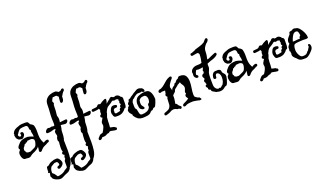

<svg xmlns="http://www.w3.org/2000/svg" viewBox="-75 -1080 3268 1904"><g transform="rotate(-20 1559.0 -127.5)"><path d="M49 -15Q34 -15 25 -26.5Q16 -38 12.5 -53Q9 -68 9 -80Q9 -93 15 -101.5Q21 -110 29 -119L28 -120Q20 -128 20 -137Q20 -149 29.5 -160Q39 -171 46 -179Q63 -199 89 -206Q115 -213 140 -213Q146 -213 165 -207.5Q184 -202 200 -194Q200 -203 199.5 -211.5Q199 -220 196 -230Q195 -235 193.5 -241Q192 -247 192 -253Q192 -260 195 -266Q183 -271 183 -284Q183 -320 158 -320Q127 -320 103 -314Q90 -308 81 -296.5Q72 -285 59 -265Q57 -261 57 -259Q59 -255 60.5 -251.5Q62 -248 64 -245Q71 -240 80 -240Q80 -240 84.5 -245Q89 -250 89 -251V-255Q85 -260 85 -265Q85 -277 100 -277Q107 -277 112.5 -272Q118 -267 118 -255V-251Q118 -241 106 -226Q94 -211 80 -211Q75 -211 69.5 -212.5Q64 -214 59 -215Q55 -215 51 -217Q47 -219 42 -225Q36 -230 31.5 -237Q27 -244 27 -253Q26 -258 24.5 -261.5Q23 -265 23 -266Q23 -271 24.5 -274.5Q26 -278 27 -281Q23 -288 27 -294Q36 -314 53 -325Q70 -336 90 -341Q106 -349 123.5 -351Q141 -353 162 -353Q188 -353 193.5 -347Q199 -341 208 -322Q227 -313 235.5 -303.5Q244 -294 247 -268Q250 -242 249 -215Q248 -188 251.5 -162.5Q255 -137 268 -113Q269 -110 273 -104Q282 -109 291 -114Q300 -119 310 -120H313Q320 -120 323.5 -115.5Q327 -111 327 -106Q327 -102 324 -97.5Q321 -93 315 -92Q309 -91 296 -83Q283 -75 271 -71Q258 -65 248 -56.5Q238 -48 227 -34Q221 -28 214 -28Q198 -28 201 -47Q202 -49 203.5 -61Q205 -73 206 -87Q200 -78 189.5 -69.5Q179 -61 160 -51Q158 -50 152.5 -47.5Q147 -45 144 -44Q134 -40 125 -34.5Q116 -29 107 -21Q103 -17 97.5 -15Q92 -13 83 -13Q79 -13 73 -13.5Q67 -14 60 -15ZM114 -65Q119 -65 121 -66Q147 -79 161 -84.5Q175 -90 182.5 -100.5Q190 -111 196 -138Q196 -140 196.5 -142.5Q197 -145 197 -149Q197 -162 194 -166Q181 -180 163 -180Q153 -180 143.5 -178Q134 -176 125 -177Q123 -164 111 -164H106Q102 -153 92 -153H89Q85 -139 75 -129.5Q65 -120 65 -104V-97Q75 -87 75 -75Q81 -73 85.5 -69.5Q90 -66 94 -66H95Z M306 291Q290 291 280 286Q263 283 245.5 270.5Q228 258 226 241Q221 238 221 232Q221 225 224 216.5Q227 208 227 201Q227 197 221.5 196.5Q216 196 211.5 195Q207 194 209 192L212 190Q217 185 216.5 179Q216 173 216 166Q216 135 224.5 131Q233 127 244 124Q260 105 288 97Q308 88 338 88Q349 88 358.5 98.5Q368 109 374 122Q380 135 380 143Q380 157 368.5 169.5Q357 182 344 188Q338 192 333 192H331Q324 192 320 187.5Q316 183 316 178Q316 166 329 163Q333 162 336.5 159.5Q340 157 344 154Q346 145 339.5 133Q333 121 329 121Q322 121 315 121.5Q308 122 302 123Q292 127 283.5 133.5Q275 140 264 146Q248 167 248 203Q248 208 251 211Q268 224 272 231.5Q276 239 287 253Q288 255 291 258Q311 257 332.5 250Q354 243 367 232Q370 227 385.5 218.5Q401 210 404 206Q406 201 406 196Q406 191 406 185Q406 168 406 149.5Q406 131 418 121H419Q418 117 417.5 113.5Q417 110 417 107Q417 94 426 81L425 80L422 79Q417 76 412.5 71.5Q408 67 408 61Q408 54 412 50Q416 46 421 42H420Q416 36 414.5 26Q413 16 413 5Q413 -13 415 -32Q417 -51 418 -61Q410 -68 410 -82Q410 -103 421 -118Q422 -126 418 -138.5Q414 -151 414 -161Q414 -176 426 -181V-183Q427 -186 427 -188.5Q427 -191 427 -192H420Q416 -192 414 -193Q398 -188 380.5 -183.5Q363 -179 345 -179Q330 -179 330 -191Q330 -202 340.5 -213.5Q351 -225 365 -225Q369 -225 372 -223.5Q375 -222 379 -222Q385 -222 389.5 -224.5Q394 -227 400 -227Q405 -227 408.5 -226Q412 -225 415 -223Q424 -227 431 -228Q431 -233 431.5 -238Q432 -243 432 -247Q432 -261 431 -274Q430 -287 430 -302Q430 -339 433 -371Q436 -403 436 -442Q436 -479 453 -500.5Q470 -522 496.5 -531.5Q523 -541 549 -541Q559 -541 565.5 -537Q572 -533 576 -531L579 -528Q581 -526 583 -526Q591 -526 597.5 -528.5Q604 -531 608 -533Q610 -535 612 -537Q614 -539 615 -541Q622 -546 627 -546Q640 -546 640 -532Q640 -527 637 -521Q635 -519 632.5 -516.5Q630 -514 627 -512Q614 -496 605 -478Q604 -477 603 -475.5Q602 -474 601 -473V-466Q601 -455 599.5 -443.5Q598 -432 591 -423Q585 -414 577 -414Q564 -414 564 -431Q564 -445 566 -457.5Q568 -470 569 -481Q565 -483 560.5 -488Q556 -493 552 -497Q548 -498 544 -498.5Q540 -499 535 -499Q529 -496 522 -496Q516 -496 514 -497L512 -498Q506 -490 500.5 -480Q495 -470 492 -460Q494 -454 497.5 -447.5Q501 -441 501 -435Q501 -429 495 -423V-422Q494 -408 493.5 -393Q493 -378 493 -363Q493 -353 490.5 -340Q488 -327 488 -316Q488 -312 488.5 -308.5Q489 -305 490 -302Q496 -286 496 -272Q496 -264 495 -255.5Q494 -247 492 -239H495Q524 -241 550 -245Q568 -248 568 -234Q568 -225 559.5 -215Q551 -205 538 -205Q531 -205 517.5 -207Q504 -209 491 -210Q490 -196 487.5 -182.5Q485 -169 481 -155Q481 -135 479 -106.5Q477 -78 469 -56Q469 -31 470 -4.5Q471 22 471 49Q471 95 465 138Q459 181 437 208L431 216Q429 225 423.5 232Q418 239 411 246Q410 247 407.5 248.5Q405 250 403 252Q400 254 390 258Q380 262 370.5 266Q361 270 357 272L348 277Q337 282 328 286.5Q319 291 306 291ZM554 291Q538 291 528 286Q511 283 493.5 270.5Q476 258 474 241Q469 238 469 232Q469 225 472 216.5Q475 208 475 201Q475 197 469.5 196.5Q464 196 459.5 195Q455 194 457 192L460 190Q465 185 464.5 179Q464 173 464 166Q464 135 472.5 131Q481 127 492 124Q508 105 536 97Q556 88 586 88Q597 88 606.5 98.5Q616 109 622 122Q628 135 628 143Q628 157 616.5 169.5Q605 182 592 188Q586 192 581 192H579Q572 192 568 187.5Q564 183 564 178Q564 166 577 163Q581 162 584.5 159.5Q588 157 592 154Q594 145 587.5 133Q581 121 577 121Q570 121 563 121.5Q556 122 550 123Q540 127 531.5 133.5Q523 140 512 146Q496 167 496 203Q496 208 499 211Q516 224 520 231.5Q524 239 535 253Q536 255 539 258Q559 257 580.5 250Q602 243 615 232Q618 227 633.5 218.5Q649 210 652 206Q654 201 654 196Q654 191 654 185Q654 168 654 149.5Q654 131 666 121H667Q666 117 665.5 113.5Q665 110 665 107Q665 94 674 81L673 80L670 79Q665 76 660.5 71.5Q656 67 656 61Q656 54 660 50Q664 46 669 42H668Q664 36 662.5 26Q661 16 661 5Q661 -13 663 -32Q665 -51 666 -61Q658 -68 658 -82Q658 -103 669 -118Q670 -126 666 -138.5Q662 -151 662 -161Q662 -176 674 -181V-183Q675 -186 675 -188.5Q675 -191 675 -192H668Q664 -192 662 -193Q646 -188 628.5 -183.5Q611 -179 593 -179Q578 -179 578 -191Q578 -202 588.5 -213.5Q599 -225 613 -225Q617 -225 620 -223.5Q623 -222 627 -222Q633 -222 637.5 -224.5Q642 -227 648 -227Q653 -227 656.5 -226Q660 -225 663 -223Q672 -227 679 -228Q679 -233 679.5 -238Q680 -243 680 -247Q680 -261 679 -274Q678 -287 678 -302Q678 -339 681 -371Q684 -403 684 -442Q684 -479 701 -500.5Q718 -522 744.5 -531.5Q771 -541 797 -541Q807 -541 813.5 -537Q820 -533 824 -531L827 -528Q829 -526 831 -526Q839 -526 845.5 -528.5Q852 -531 856 -533Q858 -535 860 -537Q862 -539 863 -541Q870 -546 875 -546Q888 -546 888 -532Q888 -527 885 -521Q883 -519 880.5 -516.5Q878 -514 875 -512Q862 -496 853 -478Q852 -477 851 -475.5Q850 -474 849 -473V-466Q849 -455 847.5 -443.5Q846 -432 839 -423Q833 -414 825 -414Q812 -414 812 -431Q812 -445 814 -457.5Q816 -470 817 -481Q813 -483 808.5 -488Q804 -493 800 -497Q796 -498 792 -498.5Q788 -499 783 -499Q777 -496 770 -496Q764 -496 762 -497L760 -498Q754 -490 748.5 -480Q743 -470 740 -460Q742 -454 745.5 -447.5Q749 -441 749 -435Q749 -429 743 -423V-422Q742 -408 741.5 -393Q741 -378 741 -363Q741 -353 738.5 -340Q736 -327 736 -316Q736 -312 736.5 -308.5Q737 -305 738 -302Q744 -286 744 -272Q744 -264 743 -255.5Q742 -247 740 -239H743Q772 -241 798 -245Q816 -248 816 -234Q816 -225 807.5 -215Q799 -205 786 -205Q779 -205 765.5 -207Q752 -209 739 -210Q738 -196 735.5 -182.5Q733 -169 729 -155Q729 -135 727 -106.5Q725 -78 717 -56Q717 -31 718 -4.5Q719 22 719 49Q719 95 713 138Q707 181 685 208L679 216Q677 225 671.5 232Q666 239 659 246Q658 247 655.5 248.5Q653 250 651 252Q648 254 638 258Q628 262 618.5 266Q609 270 605 272L596 277Q585 282 576 286.5Q567 291 554 291Z M821 61Q817 64 811 64Q797 64 797 51Q797 46 802 39Q816 24 822 17Q828 10 849 6Q851 6 852 5.5Q853 5 854 5Q860 -3 868 -17Q876 -31 881.5 -46.5Q887 -62 884 -72Q883 -76 882.5 -79.5Q882 -83 882 -86Q882 -101 889.5 -110Q897 -119 898 -127L904 -132Q905 -133 905 -133.5Q905 -134 905 -134Q905 -138 897 -142Q889 -146 889 -153Q889 -164 895 -168.5Q901 -173 904 -174V-194Q904 -199 905 -205Q906 -211 910 -215Q908 -220 906 -224.5Q904 -229 901 -233Q888 -227 873 -226Q858 -225 844 -223H841Q835 -223 831.5 -227.5Q828 -232 828 -237Q828 -242 831 -246Q834 -250 840 -251Q850 -253 868.5 -253.5Q887 -254 893 -262L896 -266Q900 -271 905.5 -274Q911 -277 918 -275L931 -271Q946 -283 954 -287Q962 -291 981 -301Q989 -304 992 -304Q1001 -304 1001 -292Q1001 -283 997.5 -272Q994 -261 991 -253Q997 -258 1009.5 -269Q1022 -280 1029 -283Q1034 -291 1040 -296Q1046 -301 1056 -301Q1065 -301 1072 -292H1088Q1092 -294 1096 -295.5Q1100 -297 1105 -297Q1116 -297 1128.5 -289.5Q1141 -282 1142 -274Q1147 -270 1152 -267.5Q1157 -265 1160 -260Q1164 -253 1163.5 -246Q1163 -239 1163 -231Q1163 -219 1163 -200.5Q1163 -182 1160 -167Q1157 -152 1149 -150H1143Q1130 -129 1108 -115Q1086 -101 1052 -101Q1049 -101 1048 -102Q1045 -101 1039 -101Q1023 -101 1016.5 -109.5Q1010 -118 1008 -130Q1003 -142 1003 -152Q1003 -167 1009 -180Q1014 -195 1023.5 -205Q1033 -215 1050 -215Q1059 -215 1069 -212Q1081 -209 1081 -198Q1081 -192 1076 -187.5Q1071 -183 1062 -184H1058Q1044 -184 1036 -169V-155Q1036 -153 1035.5 -148.5Q1035 -144 1035 -140Q1041 -132 1048 -131Q1060 -133 1074.5 -136Q1089 -139 1094 -141Q1093 -144 1093 -149Q1093 -163 1110 -171Q1107 -176 1107 -179Q1107 -191 1123 -202Q1113 -208 1113 -219Q1113 -225 1115 -227Q1117 -229 1118 -232Q1113 -238 1113 -244Q1113 -247 1114 -249.5Q1115 -252 1115 -253Q1115 -255 1111 -257Q1107 -259 1093 -262Q1089 -261 1084 -259Q1079 -257 1074 -257Q1066 -257 1061 -262Q1057 -261 1053.5 -260.5Q1050 -260 1047 -258Q1039 -249 1023.5 -240Q1008 -231 993 -221Q983 -211 976 -199Q969 -187 963 -173Q965 -167 958 -150Q951 -133 949 -126Q946 -101 945.5 -86Q945 -71 945 -57Q945 -43 942 -21Q951 -19 959.5 -16.5Q968 -14 978 -13L979 -12Q987 -12 991 -4Q1004 -3 1004 10Q1004 15 1000 20Q996 25 988 24Q984 24 969.5 21.5Q955 19 938 15Q934 15 930 15.5Q926 16 922 17Q917 28 904 28H899Q889 33 879.5 38Q870 43 857 44Q847 44 842 44.5Q837 45 835 46Q835 46 833 48Q832 49 830.5 52.5Q829 56 821 61Z M1284 1Q1250 1 1230.5 -13.5Q1211 -28 1197 -50Q1193 -55 1195 -64Q1185 -74 1175.5 -87Q1166 -100 1166 -115Q1166 -121 1169 -126Q1172 -131 1176 -135V-136Q1176 -144 1182 -149.5Q1188 -155 1194 -159Q1189 -165 1189 -173Q1189 -180 1193 -186Q1197 -192 1203 -197L1206 -201Q1205 -215 1213 -218.5Q1221 -222 1230 -225Q1237 -233 1246 -238.5Q1255 -244 1265 -250Q1278 -262 1294 -269Q1305 -275 1314 -281Q1323 -287 1338 -287Q1343 -287 1347.5 -286Q1352 -285 1356 -283Q1373 -280 1381 -269.5Q1389 -259 1389 -250Q1389 -238 1379 -238Q1369 -238 1355 -249Q1350 -244 1343 -244H1319Q1315 -244 1310.5 -243Q1306 -242 1302 -240Q1297 -236 1291.5 -233Q1286 -230 1281 -227Q1274 -220 1266.5 -213.5Q1259 -207 1250 -202Q1237 -182 1238 -170.5Q1239 -159 1238 -134Q1238 -133 1239.5 -124.5Q1241 -116 1239 -114Q1250 -108 1253.5 -95Q1257 -82 1259 -68Q1261 -54 1266.5 -44Q1272 -34 1287 -34Q1316 -34 1340 -44.5Q1364 -55 1374 -80Q1374 -84 1373.5 -87.5Q1373 -91 1373 -95Q1373 -101 1375 -106.5Q1377 -112 1384 -116L1388 -118Q1397 -133 1397 -153Q1397 -169 1390.5 -182Q1384 -195 1370 -199Q1349 -199 1336 -195Q1332 -193 1327.5 -190.5Q1323 -188 1320 -185Q1312 -179 1309.5 -170Q1307 -161 1307 -151Q1307 -144 1307.5 -137Q1308 -130 1309 -125Q1311 -119 1315.5 -113.5Q1320 -108 1325 -101Q1331 -94 1331 -88Q1331 -78 1316 -78Q1304 -78 1290.5 -89.5Q1277 -101 1278 -126Q1277 -130 1276.5 -134Q1276 -138 1276 -143H1275Q1275 -169 1286.5 -190.5Q1298 -212 1321 -220Q1353 -235 1394 -235Q1422 -235 1436 -217.5Q1450 -200 1455 -175.5Q1460 -151 1460 -130Q1460 -132 1457 -122Q1454 -112 1448.5 -97Q1443 -82 1436.5 -70Q1430 -58 1423 -57Q1413 -57 1407 -50Q1401 -36 1384 -36L1382 -33Q1381 -32 1379.5 -31.5Q1378 -31 1376 -30L1373 -26Q1360 -8 1332.5 -3.5Q1305 1 1284 1Z M1507 57Q1500 57 1496.5 52.5Q1493 48 1493 43Q1493 33 1503 29L1520 23Q1528 20 1536 16Q1544 12 1551 8Q1569 -10 1571.5 -33.5Q1574 -57 1573.5 -78Q1573 -99 1582 -111Q1568 -122 1568 -132Q1568 -140 1574 -144Q1575 -152 1577.5 -161.5Q1580 -171 1581 -178H1547Q1543 -177 1540 -175.5Q1537 -174 1533 -173Q1532 -173 1531 -172.5Q1530 -172 1528 -172Q1522 -172 1518.5 -177Q1515 -182 1515 -187Q1515 -195 1521 -199Q1525 -205 1532 -206Q1537 -207 1541 -208Q1545 -209 1549 -210Q1572 -221 1589.5 -237Q1607 -253 1625 -267.5Q1643 -282 1666 -290Q1669 -291 1673 -291Q1687 -291 1687 -279Q1687 -274 1682 -267Q1676 -260 1665.5 -247Q1655 -234 1646.5 -219Q1638 -204 1638 -191Q1638 -189 1638.5 -187Q1639 -185 1640 -183Q1647 -167 1647 -155Q1653 -170 1658 -176Q1663 -182 1670 -186Q1677 -190 1687 -198V-200Q1687 -211 1699 -214L1703 -215Q1711 -226 1719.5 -234.5Q1728 -243 1744 -249V-251Q1748 -265 1766 -265Q1812 -265 1827 -239.5Q1842 -214 1842 -177Q1842 -146 1836 -111Q1830 -76 1830 -48Q1830 -34 1833 -23Q1834 -21 1843.5 -13.5Q1853 -6 1863 -1L1868 0L1874 1L1877 2Q1877 4 1884 11Q1891 18 1891 23Q1891 31 1873 31Q1869 31 1865 29.5Q1861 28 1856 27Q1846 25 1837 23Q1828 21 1818 20L1810 19Q1809 19 1808 18.5Q1807 18 1807 18Q1795 18 1774.5 19.5Q1754 21 1738 26Q1733 28 1729 30.5Q1725 33 1721 35Q1718 37 1712 37Q1698 37 1698 24Q1698 17 1705 11Q1714 4 1728 -1Q1741 -7 1754 -15Q1767 -23 1768 -29Q1767 -31 1765.5 -33Q1764 -35 1762 -36Q1753 -47 1753 -57Q1753 -67 1758.5 -72Q1764 -77 1767 -79Q1761 -84 1761 -92Q1761 -103 1767.5 -116.5Q1774 -130 1774 -139Q1774 -154 1768 -164Q1762 -174 1755.5 -183Q1749 -192 1747 -205Q1740 -201 1732.5 -196.5Q1725 -192 1717 -188Q1712 -183 1706.5 -178Q1701 -173 1694 -168Q1690 -165 1686 -162Q1682 -159 1677 -154Q1672 -141 1669.5 -136Q1667 -131 1654 -120Q1643 -110 1639 -103V-100Q1639 -97 1639.5 -93.5Q1640 -90 1640 -87Q1640 -70 1636.5 -53Q1633 -36 1631 -19Q1643 -17 1649 -5.5Q1655 6 1663 12Q1669 15 1674 20Q1679 24 1679 31Q1679 37 1674.5 41.5Q1670 46 1665 46Q1660 46 1656 42Q1650 38 1646 37Q1636 41 1624.5 33.5Q1613 26 1596 26Q1589 26 1581.5 28Q1574 30 1567 33Q1562 37 1555 40.5Q1548 44 1540 47L1531 50Q1527 51 1522 53Q1517 55 1512 56Q1511 56 1510 56.5Q1509 57 1507 57Z M2089 16Q2077 16 2065 11Q2062 12 2059 11Q2050 10 2042 3Q2031 -2 2022 -8Q2013 -14 2011 -18Q2010 -21 2010 -24Q2010 -27 2010 -28L2011 -30Q2000 -32 1992 -39Q1984 -46 1989 -56Q1983 -61 1978.5 -67.5Q1974 -74 1974 -80Q1974 -90 1990 -96Q1983 -104 1983 -116Q1976 -121 1976 -130Q1976 -142 1984 -145Q1985 -148 1986 -152.5Q1987 -157 1988 -161Q1976 -170 1976 -183Q1976 -191 1981.5 -197.5Q1987 -204 1998 -205Q1997 -208 1996 -211.5Q1995 -215 1993 -218Q1994 -218 2000.5 -213Q2007 -208 2005 -213L1999 -241Q2008 -246 2010 -267Q1986 -261 1960 -261Q1955 -261 1951.5 -262.5Q1948 -264 1944 -264Q1940 -264 1935 -255.5Q1930 -247 1926.5 -237Q1923 -227 1923 -223Q1923 -219 1927.5 -216Q1932 -213 1934 -211Q1940 -207 1940 -200Q1940 -187 1925 -187Q1913 -187 1902 -201Q1895 -212 1895 -223Q1895 -227 1895.5 -231Q1896 -235 1897 -239V-240Q1894 -245 1894 -250Q1894 -275 1915 -290Q1936 -305 1958 -305Q1978 -306 1988 -306.5Q1998 -307 2013 -311L2014 -315Q2019 -337 2022 -356.5Q2025 -376 2025 -401Q2024 -405 2020 -409.5Q2016 -414 2013 -417Q1998 -417 1983.5 -414Q1969 -411 1955 -409H1952Q1946 -409 1942.5 -413.5Q1939 -418 1939 -423Q1939 -436 1951 -437Q1959 -439 1964 -439Q1967 -445 1975 -445Q1984 -446 1992 -452Q2000 -458 2009 -460Q2024 -465 2053 -473.5Q2082 -482 2102 -495L2124 -520Q2130 -527 2137 -527Q2144 -527 2148 -521Q2152 -515 2149 -506Q2145 -496 2137.5 -488Q2130 -480 2120 -473Q2108 -459 2099 -443.5Q2090 -428 2090 -407Q2090 -386 2087 -365.5Q2084 -345 2079 -325Q2083 -326 2086.5 -326Q2090 -326 2094 -327Q2111 -335 2128.5 -343Q2146 -351 2164 -358Q2170 -360 2172 -360Q2185 -360 2185 -347Q2185 -339 2179 -334Q2166 -322 2145 -313Q2124 -304 2103 -299Q2094 -295 2085.5 -291.5Q2077 -288 2068 -285V-284Q2067 -280 2066.5 -276.5Q2066 -273 2066 -270Q2066 -265 2066.5 -260Q2067 -255 2067 -250Q2067 -243 2065.5 -235.5Q2064 -228 2058 -217Q2048 -197 2046 -176.5Q2044 -156 2044 -133Q2044 -116 2044.5 -99Q2045 -82 2045 -67Q2045 -51 2052.5 -38Q2060 -25 2071 -18L2087 -14Q2094 -19 2098 -19L2106 -15Q2118 -21 2120 -25.5Q2122 -30 2133 -35Q2155 -63 2155 -108Q2155 -124 2150 -137Q2147 -140 2147 -144Q2139 -157 2129 -160Q2127 -161 2125 -161Q2124 -161 2123.5 -161.5Q2123 -162 2122 -162Q2103 -162 2103 -130Q2103 -116 2088 -116Q2083 -116 2078 -119.5Q2073 -123 2073 -130Q2073 -141 2076.5 -155Q2080 -169 2091 -179.5Q2102 -190 2122 -190Q2130 -190 2133 -189Q2137 -191 2141 -191Q2146 -191 2156 -187Q2168 -181 2170 -173Q2172 -165 2173 -155Q2175 -151 2176 -150Q2184 -138 2192 -130.5Q2200 -123 2200 -104Q2200 -96 2195 -76Q2190 -56 2182.5 -37.5Q2175 -19 2168 -16Q2164 -14 2159.5 -13Q2155 -12 2152 -11Q2141 1 2126 8.5Q2111 16 2091 16Z M2249 -15Q2234 -15 2225 -26.5Q2216 -38 2212.5 -53Q2209 -68 2209 -80Q2209 -93 2215 -101.5Q2221 -110 2229 -119L2228 -120Q2220 -128 2220 -137Q2220 -149 2229.5 -160Q2239 -171 2246 -179Q2263 -199 2289 -206Q2315 -213 2340 -213Q2346 -213 2365 -207.5Q2384 -202 2400 -194Q2400 -203 2399.5 -211.5Q2399 -220 2396 -230Q2395 -235 2393.5 -241Q2392 -247 2392 -253Q2392 -260 2395 -266Q2383 -271 2383 -284Q2383 -320 2358 -320Q2327 -320 2303 -314Q2290 -308 2281 -296.5Q2272 -285 2259 -265Q2257 -261 2257 -259Q2259 -255 2260.5 -251.5Q2262 -248 2264 -245Q2271 -240 2280 -240Q2280 -240 2284.5 -245Q2289 -250 2289 -251V-255Q2285 -260 2285 -265Q2285 -277 2300 -277Q2307 -277 2312.5 -272Q2318 -267 2318 -255V-251Q2318 -241 2306 -226Q2294 -211 2280 -211Q2275 -211 2269.5 -212.5Q2264 -214 2259 -215Q2255 -215 2251 -217Q2247 -219 2242 -225Q2236 -230 2231.5 -237Q2227 -244 2227 -253Q2226 -258 2224.5 -261.5Q2223 -265 2223 -266Q2223 -271 2224.5 -274.5Q2226 -278 2227 -281Q2223 -288 2227 -294Q2236 -314 2253 -325Q2270 -336 2290 -341Q2306 -349 2323.5 -351Q2341 -353 2362 -353Q2388 -353 2393.5 -347Q2399 -341 2408 -322Q2427 -313 2435.5 -303.5Q2444 -294 2447 -268Q2450 -242 2449 -215Q2448 -188 2451.5 -162.5Q2455 -137 2468 -113Q2469 -110 2473 -104Q2482 -109 2491 -114Q2500 -119 2510 -120H2513Q2520 -120 2523.5 -115.5Q2527 -111 2527 -106Q2527 -102 2524 -97.5Q2521 -93 2515 -92Q2509 -91 2496 -83Q2483 -75 2471 -71Q2458 -65 2448 -56.5Q2438 -48 2427 -34Q2421 -28 2414 -28Q2398 -28 2401 -47Q2402 -49 2403.5 -61Q2405 -73 2406 -87Q2400 -78 2389.5 -69.5Q2379 -61 2360 -51Q2358 -50 2352.5 -47.5Q2347 -45 2344 -44Q2334 -40 2325 -34.5Q2316 -29 2307 -21Q2303 -17 2297.5 -15Q2292 -13 2283 -13Q2279 -13 2273 -13.5Q2267 -14 2260 -15ZM2314 -65Q2319 -65 2321 -66Q2347 -79 2361 -84.5Q2375 -90 2382.5 -100.5Q2390 -111 2396 -138Q2396 -140 2396.5 -142.5Q2397 -145 2397 -149Q2397 -162 2394 -166Q2381 -180 2363 -180Q2353 -180 2343.5 -178Q2334 -176 2325 -177Q2323 -164 2311 -164H2306Q2302 -153 2292 -153H2289Q2285 -139 2275 -129.5Q2265 -120 2265 -104V-97Q2275 -87 2275 -75Q2281 -73 2285.5 -69.5Q2290 -66 2294 -66H2295Z M2525 61Q2521 64 2515 64Q2501 64 2501 51Q2501 46 2506 39Q2520 24 2526 17Q2532 10 2553 6Q2555 6 2556 5.5Q2557 5 2558 5Q2564 -3 2572 -17Q2580 -31 2585.5 -46.5Q2591 -62 2588 -72Q2587 -76 2586.5 -79.5Q2586 -83 2586 -86Q2586 -101 2593.5 -110Q2601 -119 2602 -127L2608 -132Q2609 -133 2609 -133.5Q2609 -134 2609 -134Q2609 -138 2601 -142Q2593 -146 2593 -153Q2593 -164 2599 -168.5Q2605 -173 2608 -174V-194Q2608 -199 2609 -205Q2610 -211 2614 -215Q2612 -220 2610 -224.5Q2608 -229 2605 -233Q2592 -227 2577 -226Q2562 -225 2548 -223H2545Q2539 -223 2535.5 -227.5Q2532 -232 2532 -237Q2532 -242 2535 -246Q2538 -250 2544 -251Q2554 -253 2572.5 -253.5Q2591 -254 2597 -262L2600 -266Q2604 -271 2609.5 -274Q2615 -277 2622 -275L2635 -271Q2650 -283 2658 -287Q2666 -291 2685 -301Q2693 -304 2696 -304Q2705 -304 2705 -292Q2705 -283 2701.5 -272Q2698 -261 2695 -253Q2701 -258 2713.5 -269Q2726 -280 2733 -283Q2738 -291 2744 -296Q2750 -301 2760 -301Q2769 -301 2776 -292H2792Q2796 -294 2800 -295.5Q2804 -297 2809 -297Q2820 -297 2832.5 -289.5Q2845 -282 2846 -274Q2851 -270 2856 -267.5Q2861 -265 2864 -260Q2868 -253 2867.5 -246Q2867 -239 2867 -231Q2867 -219 2867 -200.5Q2867 -182 2864 -167Q2861 -152 2853 -150H2847Q2834 -129 2812 -115Q2790 -101 2756 -101Q2753 -101 2752 -102Q2749 -101 2743 -101Q2727 -101 2720.5 -109.5Q2714 -118 2712 -130Q2707 -142 2707 -152Q2707 -167 2713 -180Q2718 -195 2727.5 -205Q2737 -215 2754 -215Q2763 -215 2773 -212Q2785 -209 2785 -198Q2785 -192 2780 -187.5Q2775 -183 2766 -184H2762Q2748 -184 2740 -169V-155Q2740 -153 2739.5 -148.5Q2739 -144 2739 -140Q2745 -132 2752 -131Q2764 -133 2778.5 -136Q2793 -139 2798 -141Q2797 -144 2797 -149Q2797 -163 2814 -171Q2811 -176 2811 -179Q2811 -191 2827 -202Q2817 -208 2817 -219Q2817 -225 2819 -227Q2821 -229 2822 -232Q2817 -238 2817 -244Q2817 -247 2818 -249.5Q2819 -252 2819 -253Q2819 -255 2815 -257Q2811 -259 2797 -262Q2793 -261 2788 -259Q2783 -257 2778 -257Q2770 -257 2765 -262Q2761 -261 2757.5 -260.5Q2754 -260 2751 -258Q2743 -249 2727.5 -240Q2712 -231 2697 -221Q2687 -211 2680 -199Q2673 -187 2667 -173Q2669 -167 2662 -150Q2655 -133 2653 -126Q2650 -101 2649.5 -86Q2649 -71 2649 -57Q2649 -43 2646 -21Q2655 -19 2663.5 -16.5Q2672 -14 2682 -13L2683 -12Q2691 -12 2695 -4Q2708 -3 2708 10Q2708 15 2704 20Q2700 25 2692 24Q2688 24 2673.5 21.5Q2659 19 2642 15Q2638 15 2634 15.5Q2630 16 2626 17Q2621 28 2608 28H2603Q2593 33 2583.5 38Q2574 43 2561 44Q2551 44 2546 44.5Q2541 45 2539 46Q2539 46 2537 48Q2536 49 2534.5 52.5Q2533 56 2525 61Z M2971 -2Q2935 -2 2916 -31Q2903 -41 2891.5 -54.5Q2880 -68 2880 -82Q2880 -89 2883 -96Q2878 -107 2882 -111L2883 -112Q2880 -114 2877 -118Q2874 -122 2874 -129Q2874 -139 2878 -144L2877 -145Q2876 -148 2876 -154Q2876 -165 2883.5 -175.5Q2891 -186 2898 -193Q2893 -203 2893 -212Q2893 -232 2907.5 -251Q2922 -270 2933 -282Q2931 -306 2955 -306Q2962 -306 2970.5 -312.5Q2979 -319 2992 -319Q2997 -319 3000 -318Q3003 -317 3006 -315Q3028 -315 3047.5 -292.5Q3067 -270 3079.5 -241Q3092 -212 3092 -190Q3091 -184 3085 -182.5Q3079 -181 3071 -180H3063Q3056 -180 3049.5 -180.5Q3043 -181 3040 -181Q3030 -181 3012 -180Q2994 -179 2976 -177Q2958 -175 2949 -171Q2939 -167 2935 -150Q2931 -133 2931 -110Q2931 -99 2937 -80Q2943 -61 2954.5 -46Q2966 -31 2983 -31Q3005 -31 3016.5 -37Q3028 -43 3035 -54Q3037 -59 3044 -63.5Q3051 -68 3052 -74Q3054 -80 3060 -87Q3066 -94 3068 -101Q3069 -103 3067.5 -106.5Q3066 -110 3066 -114Q3066 -117 3068 -120.5Q3070 -124 3076 -124Q3082 -124 3087.5 -116.5Q3093 -109 3093 -95Q3093 -92 3093 -89Q3093 -86 3092 -83Q3089 -71 3086 -68Q3085 -65 3082 -62Q3079 -59 3076 -54Q3069 -46 3056.5 -33.5Q3044 -21 3029.5 -11.5Q3015 -2 3003 -2ZM2937 -201Q2940 -200 2943 -200Q2946 -200 2949 -200Q2955 -200 2960.5 -200.5Q2966 -201 2972 -202Q2980 -203 2987.5 -203.5Q2995 -204 3000 -204H3014Q3013 -206 3013 -210Q3013 -223 3028 -234Q3026 -245 3024 -258Q3022 -271 3014 -280L3005 -283Q3002 -283 3000 -284Q2978 -283 2966 -265.5Q2954 -248 2947 -230Q2944 -224 2942.5 -217.5Q2941 -211 2937 -201Z"/></g></svg>

Font: RU Serius
Style: Regular
Weight: 400
Designer: Robert E. Leuschke
Foundry: Robert E. Leuschke
Version: Version 1.011; ttfautohint (v1.8.3)